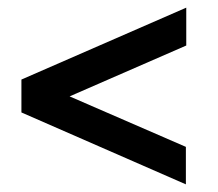

<svg xmlns="http://www.w3.org/2000/svg" viewBox="-20 -616 569 502"><path d="M36 -322V-408L467 -596V-497L162 -364L466 -232V-134Z"/></svg>

Font: Encode Sans Narrow
Style: SemiBold
Weight: 600
Designer: Pablo Impallari, Andres Torresi
Foundry: Pablo Impallari, Andres Torresi
Version: Version 1.000; ttfautohint (v1.00) -l 8 -r 50 -G 200 -x 14 -